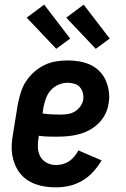

<svg xmlns="http://www.w3.org/2000/svg" viewBox="-20 -798 540 826"><path d="M221 8Q199 8 176.5 5Q154 2 133.5 -5.5Q113 -13 95.5 -25Q78 -37 65 -54Q52 -71 44 -91Q36 -111 32.5 -132.5Q29 -154 30.5 -177Q32 -200 36 -222L57 -352Q62 -377 70 -402Q78 -427 92.5 -449Q107 -471 127.5 -489Q148 -507 172 -518.5Q196 -530 221.5 -534Q247 -538 272 -538Q298 -538 323 -533.5Q348 -529 370 -518.5Q392 -508 409 -490.5Q426 -473 435.5 -450.5Q445 -428 448.5 -403Q452 -378 447 -352Q444 -329 432.5 -306.5Q421 -284 403 -266.5Q385 -249 363 -237.5Q341 -226 317.5 -220Q294 -214 270.5 -212Q247 -210 224 -210Q204 -210 185 -210.5Q166 -211 147 -214L146 -207Q142 -185 143 -163.5Q144 -142 153.5 -124.5Q163 -107 181.5 -97.5Q200 -88 221 -88Q236 -88 250.5 -92Q265 -96 277.5 -104.5Q290 -113 300 -125Q310 -137 317 -151L417 -108Q402 -82 381 -59Q360 -36 333.5 -20.5Q307 -5 278.5 1.5Q250 8 221 8ZM241 -305Q256 -305 272 -307.5Q288 -310 301.5 -318Q315 -326 325 -339.5Q335 -353 338 -368Q340 -383 336.5 -397.5Q333 -412 324 -422.5Q315 -433 300.5 -437.5Q286 -442 271 -442Q252 -442 232.5 -434Q213 -426 199 -410.5Q185 -395 178 -375.5Q171 -356 167 -337L163 -310Q182 -307 201.5 -306Q221 -305 241 -305ZM392 -588 265 -722 340 -778 452 -632ZM222 -588 95 -722 170 -778 282 -632Z"/></svg>

Font: Iosevka Slab
Style: Bold Italic
Weight: 700
Italic angle: -9°
Monospace: yes
Designer: Belleve Invis
Foundry: Belleve Invis
Version: Version 11.1.0; ttfautohint (v1.8.3)